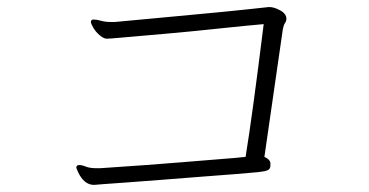

<svg xmlns="http://www.w3.org/2000/svg" viewBox="-20 -605 1040 541"><path d="M236 -543Q236 -550 244 -550Q252 -550 264.5 -546.5Q277 -543 294 -543H303Q343 -547 432 -555Q620 -572 736 -585H740Q751 -585 765 -578Q787 -568 787 -552Q787 -546 783 -540Q779 -534 777 -523L725 -163Q741 -156 742 -145V-139Q742 -129 734.5 -125.5Q727 -122 707.5 -120Q688 -118 644 -114.5Q600 -111 546 -107Q492 -103 437.5 -98.5Q383 -94 338.5 -91Q294 -88 269 -86L245 -84Q217 -84 200 -120L195 -132Q195 -140 203 -140Q211 -140 222 -135.5Q233 -131 253 -131H262Q412 -141 488 -147.5Q564 -154 605 -157Q646 -160 672 -163Q691 -279 723 -537Q676 -533 600.5 -525Q525 -517 475.5 -512.5Q426 -508 384.5 -504.5Q343 -501 316 -498.5Q289 -496 280.5 -496Q272 -496 260.5 -506Q249 -516 242.5 -527.5Q236 -539 236 -543Z"/></svg>

Font: ToneOZ-Pinyin-WenKai-Light
Style: Light
Weight: 300
Designer: Fontworks Inc.
Foundry: ToneOZ
Version: Version 0.240331